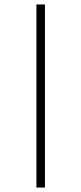

<svg xmlns="http://www.w3.org/2000/svg" viewBox="-20 -845 366 865"><path d="M144 0V-825H182.5V0Z"/></svg>

Font: Spartan Thin ExtraLight
Style: Regular
Weight: 250
Version: Version 1.004